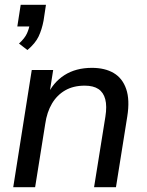

<svg xmlns="http://www.w3.org/2000/svg" viewBox="-20 -778 612 798"><path d="M94 -570 59 -597Q83 -619 92 -639Q101 -659 104 -679L127 -668H52L66 -758H171L161 -692Q154 -655 140.5 -626.5Q127 -598 94 -570ZM35 0 112 -487H201L184 -379H175Q200 -435 247.5 -465.5Q295 -496 362 -496Q416 -496 452.5 -474.5Q489 -453 504.5 -408Q520 -363 509 -294L462 0H371L418 -293Q425 -337 417.5 -365.5Q410 -394 389 -408Q368 -422 332 -422Q285 -422 251 -402.5Q217 -383 196 -347.5Q175 -312 168 -263L126 0Z"/></svg>

Font: Nunito Sans 12pt Medium
Style: Italic
Weight: 500
Italic angle: -9°
Designer: Vernon Adams
Foundry: Vernon Adams
Version: Version 3.101;gftools[0.9.27]